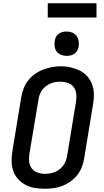

<svg xmlns="http://www.w3.org/2000/svg" viewBox="-20 -1154 640 1182"><path d="M255 8Q224 8 193.5 3Q163 -2 137 -16Q111 -30 91.5 -51.5Q72 -73 62 -101Q52 -129 51.5 -160Q51 -191 56 -222L111 -557Q116 -584 126 -610.5Q136 -637 154 -659.5Q172 -682 196 -699Q220 -716 247 -726Q274 -736 301 -741Q328 -746 355 -746Q387 -746 416.5 -739Q446 -732 472 -719Q498 -706 517.5 -684Q537 -662 547 -634Q557 -606 558 -575Q559 -544 553 -513L498 -178Q494 -151 483.5 -124.5Q473 -98 455 -75.5Q437 -53 413 -36Q389 -19 362.5 -9Q336 1 308.5 4.5Q281 8 255 8ZM256 -84Q272 -84 287.5 -86.5Q303 -89 318 -95Q333 -101 346 -111Q359 -121 369 -134.5Q379 -148 384.5 -163Q390 -178 393 -193L448 -528Q452 -552 449.5 -576Q447 -600 433.5 -618Q420 -636 397.5 -643.5Q375 -651 351 -651Q336 -651 320.5 -648.5Q305 -646 290 -639.5Q275 -633 262 -623Q249 -613 239.5 -600Q230 -587 224.5 -572Q219 -557 217 -542L161 -207Q157 -183 159.5 -159.5Q162 -136 175 -118Q188 -100 210 -92Q232 -84 256 -84ZM390 -810Q372 -810 355.5 -816.5Q339 -823 329 -836.5Q319 -850 316.5 -867.5Q314 -885 317 -903Q319 -916 325 -927.5Q331 -939 342 -946.5Q353 -954 365.5 -957Q378 -960 390 -960Q408 -960 424.5 -953.5Q441 -947 451 -933.5Q461 -920 464 -902.5Q467 -885 464 -867Q462 -854 455.5 -842.5Q449 -831 438.5 -823.5Q428 -816 415.5 -813Q403 -810 390 -810ZM274 -1046V-1134H574V-1046Z"/></svg>

Font: Iosevka Curly SmBdEx
Style: Italic
Weight: 600
Width: 7
Italic angle: -9°
Monospace: yes
Designer: Belleve Invis
Foundry: Belleve Invis
Version: Version 11.1.0; ttfautohint (v1.8.3)